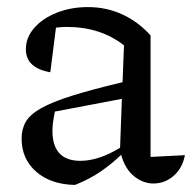

<svg xmlns="http://www.w3.org/2000/svg" viewBox="-20 -512 543 542"><path d="M192 10Q124 9 82.5 -27Q41 -63 41 -121Q41 -148 53 -168.5Q65 -189 96 -206.5Q127 -224 182.5 -241.5Q238 -259 326 -280L330 -384Q264 -436 168 -436Q154 -436 138 -434L122 -308Q53 -320 53 -373Q53 -406 76.5 -433Q100 -460 140 -476Q180 -492 228 -492Q281 -492 326 -471Q371 -450 405 -412V-69L502 -74Q495 -37 470 -15.5Q445 6 413 6Q384 6 358.5 -14.5Q333 -35 322 -75Q294 -48 263 -27Q232 -6 192 10ZM128 -143Q128 -58 207 -58Q232 -58 260 -67Q288 -76 319 -95L324 -233L135 -197Q132 -183 130 -169Q128 -155 128 -143Z"/></svg>

Font: Piazzolla
Style: Regular
Weight: 400
Designer: Juan Pablo del Peral
Foundry: Huerta Tipografica
Version: Version 1.330